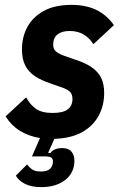

<svg xmlns="http://www.w3.org/2000/svg" viewBox="-20 -557 496 787"><path d="M149 210Q108 210 82 196.5Q56 183 45 163L91 117Q99 128 111 137Q123 146 148 146Q174 146 185.5 134.5Q197 123 197 105Q197 93 189.5 88.5Q182 84 159 84H111L144 9Q97 1 61.5 -21Q26 -43 3 -80L87 -158Q104 -127 128 -110.5Q152 -94 196 -94Q239 -94 258 -109Q277 -124 277 -151Q277 -172 265.5 -182Q254 -192 230 -200L184 -216Q149 -228 123.5 -244.5Q98 -261 84 -287.5Q70 -314 70 -355Q70 -405 92 -446Q114 -487 159 -512Q204 -537 273 -537Q332 -537 374.5 -516.5Q417 -496 447 -454L363 -376Q347 -401 323 -415.5Q299 -430 265 -430Q234 -430 216 -416Q198 -402 198 -374Q198 -355 210 -345.5Q222 -336 244 -328L290 -312Q330 -299 355.5 -281.5Q381 -264 394 -239Q407 -214 407 -176Q407 -124 384 -82Q361 -40 316 -15Q271 10 203 12L177 70H187Q193 61 205 55.5Q217 50 235 50Q261 50 273 64.5Q285 79 285 102Q285 151 247.5 180.5Q210 210 149 210Z"/></svg>

Font: IBM Plex Sans Condensed
Style: Bold Italic
Weight: 700
Width: 3
Italic angle: -11.31°
Designer: Mike Abbink, Paul van der Laan, Pieter van Rosmalen
Foundry: Bold Monday
Version: Version 3.201